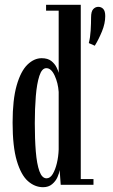

<svg xmlns="http://www.w3.org/2000/svg" viewBox="-20 -770 469 800"><path d="M159.5 10Q125 10 96.2 -15.5Q67.5 -41 50 -100Q32.5 -159 32.5 -259Q32.5 -355 49.5 -414.2Q66.5 -473.5 94.2 -500.5Q122 -527.5 153.5 -527.5Q179 -527.5 193.8 -515.8Q208.5 -504 215.5 -489.5Q222.5 -475 224.5 -466.5V-725.5H172V-750H316.5V-24H369.5V0H233L228.5 -61.5Q227 -49 219.5 -32Q212 -15 197 -2.5Q182 10 159.5 10ZM350 -590.5Q356 -613.5 357.8 -643Q359.5 -672.5 359.5 -697.5Q359.5 -722.5 368.5 -732Q377.5 -741.5 389.5 -741.5Q402 -741.5 410.2 -732.8Q418.5 -724 418.5 -703Q418.5 -672.5 405 -639.5Q391.5 -606.5 375 -579.5ZM174 -27Q189 -27 199.8 -45Q210.5 -63 217 -90.2Q223.5 -117.5 224.5 -147V-387Q222 -424 207.8 -455Q193.5 -486 173 -486Q154.5 -486 144 -453.8Q133.5 -421.5 129.2 -369Q125 -316.5 125 -257Q125 -190.5 129.2 -138.5Q133.5 -86.5 144.2 -56.8Q155 -27 174 -27Z"/></svg>

Font: Imbue 50pt Medium
Style: Regular
Weight: 500
Designer: Tyler Finck
Foundry: Etcetera Type Company
Version: Version 1.102; ttfautohint (v1.8.3)